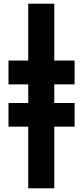

<svg xmlns="http://www.w3.org/2000/svg" viewBox="-20 -790 452 1040"><path d="M133 -770V-462H26V-333H133V-232H26V-104H133V230H274V-104H384V-232H274V-333H384V-462H274V-770Z"/></svg>

Font: Noto Sans Display Condensed Black
Style: Regular
Weight: 900
Width: 3
Designer: Monotype Design team
Foundry: Monotype Imaging Inc.
Version: 1.000